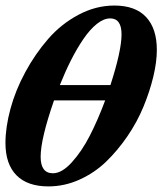

<svg xmlns="http://www.w3.org/2000/svg" viewBox="-50 -665 586 693"><path d="M125 7.8Q48.8 7.8 9.3 -32.5Q-30.3 -72.8 -30.3 -148.9Q-30.3 -205.6 -12.2 -272.5Q5.9 -339.4 41.5 -405Q77.1 -470.7 123.8 -524.4Q170.4 -578.1 233.2 -611.6Q295.9 -645 362.8 -645Q438.5 -645 477.3 -603.5Q516.1 -562 516.1 -484.9Q516.1 -441.4 503.4 -388.4Q490.7 -335.4 468 -280.3Q445.3 -225.1 410.2 -173.6Q375 -122.1 333 -81.5Q291 -41 236.8 -16.6Q182.6 7.8 125 7.8ZM347.7 -598.6Q324.7 -598.6 299.8 -578.9Q274.9 -559.1 251.2 -524.4Q227.5 -489.7 206.5 -448.2Q185.5 -406.7 166 -357.9H348.6Q388.7 -481.9 388.7 -541Q388.7 -598.6 347.7 -598.6ZM141.1 -39.6Q173.3 -39.6 209.2 -79.1Q245.1 -118.7 274.2 -175.3Q303.2 -231.9 329.6 -302.7H145Q96.7 -163.6 96.7 -99.1Q96.7 -39.6 141.1 -39.6Z"/></svg>

Font: Elstob ExtraBold
Style: Italic
Weight: 800
Italic angle: -20°
Designer: Peter S. Baker
Version: Version 1.015